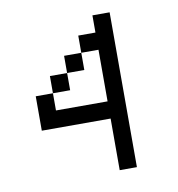

<svg xmlns="http://www.w3.org/2000/svg" viewBox="-68 -624 636 687"><g transform="rotate(-10 250.0 -281.0)"><path d="M312.5 -562.5H375V0H312.5V-187.5H62.5V-312.5H125V-250H312.5V-437.5H250V-500H312.5ZM125 -375H187.5V-312.5H125ZM187.5 -437.5H250V-375H187.5Z"/></g></svg>

Font: Pixel Operator Mono
Style: Regular
Weight: 400
Monospace: yes
Designer: Jayvee Enaguas (HarvettFox96)
Version: 2016.04.25